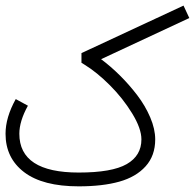

<svg xmlns="http://www.w3.org/2000/svg" viewBox="-44 -659 690 679"><path d="M605 -639.2 625.5 -595.2 313.5 -449.7Q347.7 -424.3 380.1 -392.1Q412.6 -359.9 441.2 -322.5Q469.7 -285.2 487.3 -243.9Q504.9 -202.6 504.9 -166Q504.9 -108.4 470.9 -70.8Q437 -33.2 377.9 -16.6Q318.8 0 234.4 0Q107.4 0 41.5 -50Q-24.4 -100.1 -24.4 -186Q-24.4 -243.7 11.7 -308.6L54.7 -285.2Q24.4 -230.5 24.4 -186Q24.4 -48.8 234.4 -48.8Q352.1 -48.8 404.1 -78.6Q456.1 -108.4 456.1 -166Q456.1 -204.6 423.3 -258.1Q390.6 -311.5 344.7 -357.4Q298.8 -403.3 255.9 -429.7L244.1 -437V-471.2Z"/></svg>

Font: AzarMehrMonospaced
Style: SansRegular
Weight: 1
Designer: Amin Abedi
Version: Version 1.00